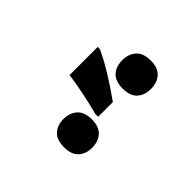

<svg xmlns="http://www.w3.org/2000/svg" viewBox="-21 -1039 618 618"><g transform="rotate(-45 288.5 -729.5)"><path d="M404 -838V-828Q389 -795 365 -756Q341 -717 313 -678H246V-691Q254 -720 263 -763Q272 -806 276 -838ZM162 -752Q190 -752 208 -736Q226 -720 226 -686Q226 -653 208 -637Q190 -621 162 -621Q134 -621 116.5 -637Q99 -653 99 -686Q99 -720 116.5 -736Q134 -752 162 -752ZM430 -752Q458 -752 476 -736Q494 -720 494 -686Q494 -653 476 -637Q458 -621 430 -621Q401 -621 383.5 -637Q366 -653 366 -686Q366 -720 383.5 -736Q401 -752 430 -752Z"/></g></svg>

Font: Noto Sans
Style: Bold
Weight: 700
Designer: Monotype Design Team
Foundry: Monotype Imaging Inc.
Version: Version 2.000;GOOG;noto-source:20170915:90ef993387c0; ttfaut